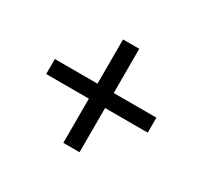

<svg xmlns="http://www.w3.org/2000/svg" viewBox="-105 -684 797 754"><g transform="rotate(30 293.0 -307.5)"><path d="M329.5 -73H256V-542H329.5ZM62.5 -273.5V-341.5H523V-273.5Z"/></g></svg>

Font: Anek Gujarati SemiExpanded
Style: Regular
Weight: 400
Width: 6
Designer: Mrunmayee Ghaisas (Gujarati), Yesha Goshar (Latin)
Foundry: Ek Type
Version: Version 1.003